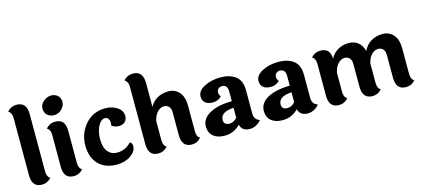

<svg xmlns="http://www.w3.org/2000/svg" viewBox="-61 -1297 4004 1821"><g transform="rotate(-15 1940.5 -386.5)"><path d="M235 -665V-103Q235 -49 268 -32Q230 11 176 11Q78 11 78 -108V-671Q78 -721 44 -742Q82 -784 136 -784Q235 -784 235 -665Z M475 -784Q514 -784 539.5 -760.5Q565 -737 565 -698.5Q565 -660 532.5 -628Q500 -596 458 -596Q416 -596 390.5 -620.5Q365 -645 365 -685Q365 -725 400.5 -754.5Q436 -784 475 -784ZM547 -415V-103Q547 -49 580 -32Q542 11 488 11Q390 11 390 -108V-421Q390 -473 356 -491Q394 -534 446.5 -534Q499 -534 523 -505Q547 -476 547 -415Z M1106 -415Q1106 -378 1083 -357.5Q1060 -337 1022 -337Q984 -337 954 -360Q957 -372 957 -392Q957 -412 945.5 -428Q934 -444 914 -444Q875 -444 846.5 -391Q818 -338 818 -259.5Q818 -181 852.5 -139.5Q887 -98 943 -98Q1026 -98 1082 -161Q1105 -152 1105 -119Q1105 -68 1048.5 -28.5Q992 11 914 11Q797 11 732 -56Q667 -123 667 -241Q667 -359 743 -446.5Q819 -534 938 -534Q1005 -534 1055.5 -501.5Q1106 -469 1106 -415Z M1706 -354V-103Q1706 -49 1738 -32Q1702 11 1647 11Q1549 11 1549 -108V-331Q1549 -367 1531.5 -387.5Q1514 -408 1482 -408Q1450 -408 1420 -378.5Q1390 -349 1377 -291V-103Q1377 -49 1410 -32Q1372 11 1318 11Q1220 11 1220 -108V-671Q1220 -721 1186 -742Q1224 -784 1278 -784Q1377 -784 1377 -665V-430Q1404 -481 1451.5 -507.5Q1499 -534 1561.5 -534Q1624 -534 1665 -488Q1706 -442 1706 -354Z M1988 -137Q1988 -88 2044 -88Q2085 -88 2118 -126V-223Q1988 -216 1988 -137ZM2275 -354V-127Q2275 -64 2329 -47Q2311 -22 2280.5 -5.5Q2250 11 2216 11Q2142 11 2124 -55Q2062 11 1969 11Q1900 11 1859 -23Q1818 -57 1818 -119Q1818 -195 1897.5 -240.5Q1977 -286 2118 -288V-383Q2118 -450 2064 -450Q2042 -450 2027.5 -436.5Q2013 -423 2013 -400.5Q2013 -378 2029 -359Q1995 -323 1943.5 -323Q1892 -323 1867.5 -346Q1843 -369 1843 -406Q1843 -462 1911.5 -498Q1980 -534 2071.5 -534Q2163 -534 2219 -491Q2275 -448 2275 -354Z M2557 -137Q2557 -88 2613 -88Q2654 -88 2687 -126V-223Q2557 -216 2557 -137ZM2844 -354V-127Q2844 -64 2898 -47Q2880 -22 2849.5 -5.5Q2819 11 2785 11Q2711 11 2693 -55Q2631 11 2538 11Q2469 11 2428 -23Q2387 -57 2387 -119Q2387 -195 2466.5 -240.5Q2546 -286 2687 -288V-383Q2687 -450 2633 -450Q2611 -450 2596.5 -436.5Q2582 -423 2582 -400.5Q2582 -378 2598 -359Q2564 -323 2512.5 -323Q2461 -323 2436.5 -346Q2412 -369 2412 -406Q2412 -462 2480.5 -498Q2549 -534 2640.5 -534Q2732 -534 2788 -491Q2844 -448 2844 -354Z M3809 -354V-103Q3809 -49 3841 -32Q3805 11 3750 11Q3652 11 3652 -108V-331Q3652 -367 3634.5 -387.5Q3617 -408 3585 -408Q3553 -408 3523 -379.5Q3493 -351 3480 -295V-103Q3480 -49 3512 -32Q3476 11 3421 11Q3323 11 3323 -108V-331Q3323 -367 3305.5 -387.5Q3288 -408 3256 -408Q3224 -408 3194 -378.5Q3164 -349 3151 -291V-103Q3151 -49 3184 -32Q3146 11 3092 11Q2994 11 2994 -108V-421Q2994 -473 2960 -491Q2998 -534 3049 -534Q3100 -534 3124 -508.5Q3148 -483 3151 -430Q3178 -481 3225.5 -507.5Q3273 -534 3328.5 -534Q3384 -534 3422 -504Q3460 -474 3473 -417Q3499 -474 3549 -504Q3599 -534 3663 -534Q3727 -534 3768 -488Q3809 -442 3809 -354Z"/></g></svg>

Font: Laila
Style: Bold
Weight: 700
Designer: Hitesh Malaviya
Foundry: Indian Type Foundry
Version: Version 1.302;PS 1.0;hotconv 1.0.78;makeotf.lib2.5.61930; tt